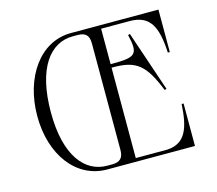

<svg xmlns="http://www.w3.org/2000/svg" viewBox="-100 -826 1078 952"><g transform="rotate(-15 439.0 -350.0)"><path d="M635 -682C741 -682 771 -615 778 -482H788V-700H338C180 -700 71 -544 71 -345C71 -145 180 0 338 0H788V-218H778C771 -93 744 -24 652 -18H489V-482H498C616 -482 659 -446 715 -307L725 -310L620 -620L610 -617C635 -512 618 -500 498 -500H489V-682ZM426 -623V-77C426 -36 409 -18 367 -18H343C228 -18 141 -123 141 -345C141 -574 228 -682 343 -682H367C410 -682 426 -664 426 -623Z"/></g></svg>

Font: Sprat Condensed Light
Style: Regular
Weight: 300
Width: 3
Designer: Ethan Nakache
Foundry: Collletttivo
Version: Version 2.000;Glyphs 3.2 (3217)